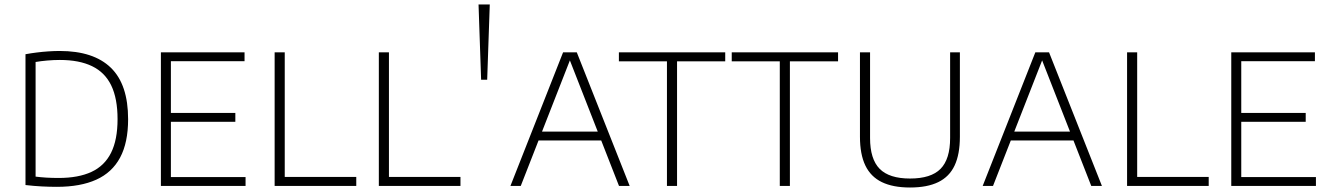

<svg xmlns="http://www.w3.org/2000/svg" viewBox="-20 -828 5916 855"><path d="M233.5 4Q200 4 166 2.2Q132 0.5 93.5 -4V-586.5Q117.5 -591 143.5 -594.2Q169.5 -597.5 195.5 -599.2Q221.5 -601 246 -601Q396.5 -601 473.5 -526.5Q550.5 -452 550.5 -297Q550.5 -193 514.8 -126.2Q479 -59.5 408.5 -27.8Q338 4 233.5 4ZM241.5 -35.5Q329 -35.5 387.2 -62.5Q445.5 -89.5 474.5 -147.5Q503.5 -205.5 503.5 -297.5Q503.5 -389 475.5 -447.2Q447.5 -505.5 390.2 -533.2Q333 -561 246.5 -561Q219 -561 190.5 -558.5Q162 -556 138.5 -552V-41.5Q162 -38.5 187.2 -37Q212.5 -35.5 241.5 -35.5Z M696.5 0V-595H1069V-555.5H741V-39.5H1073.5V0ZM726.5 -285.5V-325H1028V-285.5Z M1203 0V-595H1248V-40H1566.5V0Z M1667 0V-595H1712V-40H2030.5V0Z M2122.5 -473 2111 -808H2161L2149.5 -473Z M2253 0 2487.5 -595H2548.5L2784 0H2736.5L2512.5 -572.5H2523L2299 0ZM2363 -202.5 2375 -242H2661.5L2672.5 -202.5Z M2950 0V-555H2736V-595H3209.5V-555H2995V0Z M3452.5 0V-555H3238.5V-595H3712V-555H3497.5V0Z M4032.5 7Q3956.5 7 3907 -17Q3857.5 -41 3833.5 -91Q3809.5 -141 3809.5 -219V-595H3854.5V-213.5Q3854.5 -119.5 3897.2 -76.2Q3940 -33 4032.5 -33Q4126 -33 4168.5 -76.2Q4211 -119.5 4211 -213.5V-595H4254.5V-219Q4254.5 -141 4231 -91Q4207.5 -41 4158.2 -17Q4109 7 4032.5 7Z M4356 0 4590.5 -595H4651.5L4887 0H4839.5L4615.5 -572.5H4626L4402 0ZM4466 -202.5 4478 -242H4764.5L4775.5 -202.5Z M4999 0V-595H5044V-40H5362.5V0Z M5463 0V-595H5835.5V-555.5H5507.5V-39.5H5840V0ZM5493 -285.5V-325H5794.5V-285.5Z"/></svg>

Font: Encode Sans SC ExtraLight
Style: Regular
Weight: 250
Designer: Multiple Designers
Foundry: Impallari Type
Version: Version 3.002